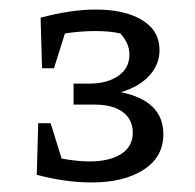

<svg xmlns="http://www.w3.org/2000/svg" viewBox="-20 -753 408 402"><path d="M60 -495H86L109 -421Q142 -415 167 -415Q209 -415 233.5 -430.5Q258 -446 258 -475Q258 -503 237 -518.5Q216 -534 178 -534H134V-578H168Q204 -578 227.5 -594Q251 -610 251 -639Q251 -662 232 -683Q210 -688 179 -688Q150 -688 116 -683L93 -610H68L65 -716Q95 -724 124 -728.5Q153 -733 181 -733Q241 -733 277.5 -711Q314 -689 314 -648Q314 -618 292.5 -594.5Q271 -571 233 -560Q322 -542 322 -472Q322 -424 280.5 -397.5Q239 -371 172 -371Q117 -371 57 -387Z"/></svg>

Font: Piazzolla
Style: Regular
Weight: 400
Designer: Juan Pablo del Peral
Foundry: Huerta Tipografica
Version: Version 1.330